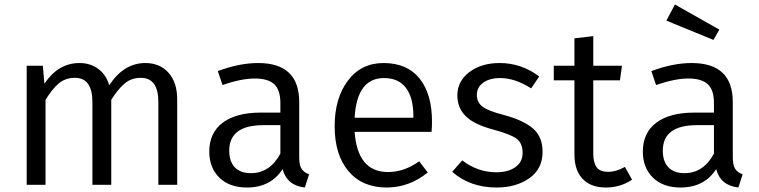

<svg xmlns="http://www.w3.org/2000/svg" viewBox="-20 -824 3385 856"><path d="M628 -543Q693 -543 731.5 -499.5Q770 -456 770 -381V0H686V-369Q686 -477 608 -477Q566 -477 536.5 -452.5Q507 -428 476 -379V0H392V-369Q392 -477 314 -477Q272 -477 242.5 -452.5Q213 -428 183 -379V0H99V-531H171L178 -451Q240 -543 334 -543Q383 -543 418 -517Q453 -491 467 -444Q532 -543 628 -543Z M1314 -122Q1314 -88 1324.5 -71.5Q1335 -55 1358 -47L1339 12Q1259 3 1240 -70Q1187 12 1081 12Q1003 12 958 -32Q913 -76 913 -148Q913 -232 973 -277Q1033 -322 1143 -322H1230V-365Q1230 -423 1202.5 -448.5Q1175 -474 1116 -474Q1056 -474 972 -445L951 -507Q1047 -543 1131 -543Q1314 -543 1314 -369ZM1099 -52Q1183 -52 1230 -139V-266H1154Q1002 -266 1002 -152Q1002 -104 1027 -78Q1052 -52 1099 -52Z M1906 -282Q1906 -260 1904 -236H1561Q1574 -57 1710 -57Q1782 -57 1849 -105L1887 -55Q1804 12 1704 12Q1595 12 1533.5 -61Q1472 -134 1472 -261Q1472 -386 1531 -464.5Q1590 -543 1690 -543Q1795 -543 1850.5 -474Q1906 -405 1906 -282ZM1823 -299V-307Q1823 -388 1790 -432Q1757 -476 1692 -476Q1571 -476 1561 -299Z M2207 -543Q2305 -543 2384 -483L2348 -430Q2276 -476 2210 -476Q2163 -476 2134.5 -455.5Q2106 -435 2106 -401Q2106 -367 2132 -348Q2158 -329 2224 -312Q2314 -288 2356.5 -251Q2399 -214 2399 -147Q2399 -71 2340 -29.5Q2281 12 2194 12Q2076 12 1996 -58L2041 -109Q2109 -56 2193 -56Q2246 -56 2278 -79Q2310 -102 2310 -142Q2310 -185 2284 -205Q2258 -225 2177 -247Q2094 -269 2056.5 -306Q2019 -343 2019 -399Q2019 -462 2072.5 -502.5Q2126 -543 2207 -543Z M2766 -80 2798 -23Q2746 12 2681 12Q2614 12 2577.5 -26.5Q2541 -65 2541 -136V-466H2449V-531H2541V-653L2625 -663V-531H2753L2744 -466H2625V-140Q2625 -100 2639.5 -79Q2654 -58 2692 -58Q2728 -58 2766 -80Z M3187 -692 3161 -646 2951 -732 2989 -804ZM3247 -122Q3247 -88 3257.5 -71.5Q3268 -55 3291 -47L3272 12Q3192 3 3173 -70Q3120 12 3014 12Q2936 12 2891 -32Q2846 -76 2846 -148Q2846 -232 2906 -277Q2966 -322 3076 -322H3163V-365Q3163 -423 3135.5 -448.5Q3108 -474 3049 -474Q2989 -474 2905 -445L2884 -507Q2980 -543 3064 -543Q3247 -543 3247 -369ZM3032 -52Q3116 -52 3163 -139V-266H3087Q2935 -266 2935 -152Q2935 -104 2960 -78Q2985 -52 3032 -52Z"/></svg>

Font: Sedus Text
Style: Regular
Weight: 400
Designer: TypeMates
Foundry: TypeMates, Runge Thomsen GbR
Version: Version 4.202;PS 004.202;hotconv 1.0.88;makeotf.lib2.5.64775